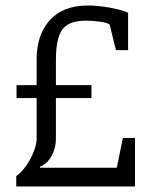

<svg xmlns="http://www.w3.org/2000/svg" viewBox="-20 -677 555 697"><path d="M39 0V-38Q59 -52 75.5 -76Q92 -100 102.5 -126.5Q113 -153 113 -174V-321H40V-368H113V-461Q113 -551 161 -604Q209 -657 299 -657Q334 -657 377 -649.5Q420 -642 445 -631V-495H401L378 -588Q368 -595 342 -598.5Q316 -602 291 -602Q230 -602 206.5 -570Q183 -538 183 -461V-368H312V-321H183V-174Q183 -139 167 -110.5Q151 -82 125 -72V-68H404L426 -176H470V0Z"/></svg>

Font: Faustina Light
Style: Regular
Weight: 300
Designer: Alfonso Garcia
Foundry: http://www.omnibus-type.com
Version: Version 1.200